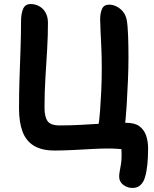

<svg xmlns="http://www.w3.org/2000/svg" viewBox="-20 -735 763 949"><path d="M635 194Q609 194 589 178.5Q569 163 569 138Q569 125 572 110Q575 95 578 76Q581 57 581 35Q581 23 580.5 8.5Q580 -6 578 -17L600 5Q582 2 560.5 0.5Q539 -1 515 -1Q480 -1 434 1.5Q388 4 340.5 6.5Q293 9 250 9Q186 9 147 -15Q108 -39 91 -85.5Q74 -132 74 -199Q74 -276 76.5 -349.5Q79 -423 81.5 -494Q84 -565 84 -631Q84 -666 94 -690.5Q104 -715 132 -715Q154 -715 173.5 -704.5Q193 -694 205 -673Q217 -652 217 -622Q217 -558 213 -490.5Q209 -423 204.5 -351Q200 -279 200 -202Q200 -158 215 -136.5Q230 -115 276 -115Q326 -115 381.5 -118Q437 -121 493.5 -124.5Q550 -128 604 -128Q646 -128 669 -111Q692 -94 702 -65.5Q712 -37 712 -1Q712 41 708.5 77Q705 113 697 140Q690 165 674.5 179.5Q659 194 635 194ZM594 -84 465 -105Q471 -139 474.5 -185.5Q478 -232 480.5 -286Q483 -340 483 -397Q483 -449 481 -496.5Q479 -544 477 -581.5Q475 -619 475 -639Q475 -671 484.5 -691.5Q494 -712 519 -712Q538 -712 556 -703Q574 -694 587.5 -678Q601 -662 606 -638Q611 -613 613 -562.5Q615 -512 615 -453Q615 -400 612.5 -339Q610 -278 606 -213.5Q602 -149 594 -84Z"/></svg>

Font: Shantell Sans SemiBold
Style: Regular
Weight: 600
Designer: Stephen Nixon, Anya Danilova, Shantell Martin
Foundry: Arrow Type
Version: Version 1.011;[c5ecc13dd]